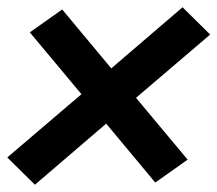

<svg xmlns="http://www.w3.org/2000/svg" viewBox="-49 -604 598 528"><path d="M47 -96 -29 -171 175 -345 33 -515 122 -578 257 -416 453 -584 529 -509 325 -335 467 -165 378 -102 243 -264Z"/></svg>

Font: Iosevka SS04 Extrabold
Style: Italic
Weight: 800
Italic angle: -9°
Monospace: yes
Designer: Belleve Invis
Foundry: Belleve Invis
Version: Version 19.0.0; ttfautohint (v1.8.4)